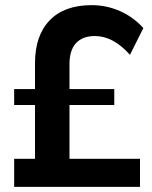

<svg xmlns="http://www.w3.org/2000/svg" viewBox="-20 -726 591 746"><path d="M250 -109H524V0H35V-109H116V-318H35V-380H116V-480Q116 -588 173 -647Q230 -706 336 -706Q394 -706 446 -683Q498 -660 537 -617L485 -513Q420 -586 349 -586Q301 -586 275.5 -558.5Q250 -531 250 -477V-380H424V-318H250Z"/></svg>

Font: TypoPRO Montserrat Alternates
Style: Regular
Weight: 500
Designer: Julieta Ulanovsky
Foundry: Julieta Ulanovsky
Version: Version 6.001